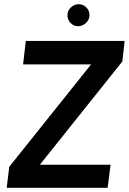

<svg xmlns="http://www.w3.org/2000/svg" viewBox="-20 -895 614 915"><path d="M493 0H12L24 -100L414 -588H90L103 -700H574L563 -602L170 -110H507ZM352 -770Q330 -770 314.5 -787.5Q299 -805 302 -829Q304 -848 320 -861.5Q336 -875 355 -875Q378 -875 393.5 -857.5Q409 -840 406 -817Q404 -798 388 -784Q372 -770 352 -770Z"/></svg>

Font: Kulim Park
Style: Bold Italic
Weight: 700
Italic angle: -8°
Designer: Noponies / Dale Sattler
Foundry: Noponies
Version: Version 1.000; ttfautohint (v1.8.3)